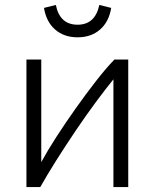

<svg xmlns="http://www.w3.org/2000/svg" viewBox="-20 -757 627 777"><path d="M87 0V-516H147Q147 -410 147 -306Q147 -202 147 -101Q172 -147 208.5 -203.5Q245 -260 286.5 -318.5Q328 -377 368.5 -429Q409 -481 443 -516H499V0H439V-436Q408 -398 368 -344Q328 -290 286.5 -228.5Q245 -167 207.5 -107.5Q170 -48 143 0ZM294 -606Q239 -606 203 -637.5Q167 -669 158 -725L206 -737Q222 -657 294 -657Q365 -657 382 -737L430 -725Q421 -669 385 -637.5Q349 -606 294 -606Z"/></svg>

Font: Ubuntu Sans Light
Style: Regular
Weight: 300
Designer: Dalton Maag Ltd
Foundry: Dalton Maag Ltd
Version: Version 1.006; ttfautohint (v1.8.4.7-5d5b)